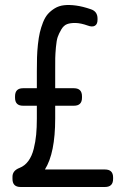

<svg xmlns="http://www.w3.org/2000/svg" viewBox="-20 -746 501 766"><path d="M159.2 -69.8H398.9Q431.2 -69.8 431.2 -38.1V-32.2Q431.2 0 398.9 0H62Q29.8 0 29.8 -32.2V-41Q29.8 -65.4 58.1 -76.2Q79.1 -84.5 93.3 -104Q107.4 -123.5 114.5 -151.9Q121.6 -180.2 124.3 -208.7Q127 -237.3 127 -272.9V-324.2H71.8Q40 -324.2 40 -356V-361.8Q40 -394 71.8 -394H127V-460.9Q127 -492.7 127.7 -516.8Q128.4 -541 131.3 -568.6Q134.3 -596.2 138.9 -616.2Q143.6 -636.2 151.6 -656.7Q159.7 -677.2 171.1 -690.2Q182.6 -703.1 198.7 -712.9Q214.8 -722.7 235.4 -725.1Q255.9 -727.5 283.2 -723.9Q310.5 -720.2 342.8 -709Q369.1 -700.2 369.1 -671.9V-667Q369.1 -649.4 358.6 -643.3Q348.1 -637.2 330.1 -644Q302.7 -653.8 282 -654.3Q261.2 -654.8 247.6 -649.7Q233.9 -644.5 224.4 -628.2Q214.8 -611.8 210.2 -598.4Q205.6 -585 203.1 -557.6Q200.7 -530.3 200.4 -514.2Q200.2 -498 200.2 -465.8Q200.2 -462.4 200.2 -460.9V-394H274.9Q307.1 -394 307.1 -361.8V-356Q307.1 -324.2 274.9 -324.2H200.2V-272.9Q200.2 -134.8 159.2 -69.8Z"/></svg>

Font: Arcon Rounded-
Style: Regular
Weight: 400
Designer: M. Zarth
Foundry: martin zarth - visuelle & digitale kommunikation
Version: Version 1.110;PS 001.110;hotconv 1.0.70;makeotf.lib2.5.58329